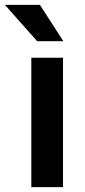

<svg xmlns="http://www.w3.org/2000/svg" viewBox="-60 -764 347 784"><path d="M197.3 -528.3V0H67.9V-528.3ZM103 -744.1 198.7 -595.7H91.8L-40 -744.1Z"/></svg>

Font: Vazirmatn FD SemiBold
Style: Regular
Weight: 600
Designer: Saber Rastikerdar
Foundry: Saber Rastikerdar
Version: Version 33.001